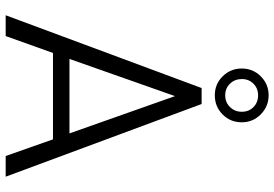

<svg xmlns="http://www.w3.org/2000/svg" viewBox="-165 -801 966 676"><g transform="rotate(90 318.0 -463.0)"><path d="M315.4 -736.3Q275.9 -736.3 248.5 -764.2Q221.2 -792 221.2 -831.1Q221.2 -870.6 248.8 -898.2Q276.4 -925.8 315.4 -925.8Q354.5 -925.8 382.6 -898.2Q410.6 -870.6 410.6 -831.1Q410.6 -791.5 383.1 -763.9Q355.5 -736.3 315.4 -736.3ZM315.4 -772.9Q340.3 -772.9 356.9 -789.8Q373.5 -806.6 373.5 -831.5Q373.5 -856 357.2 -872.3Q340.8 -888.7 315.4 -888.7Q291 -888.7 274.7 -872.3Q258.3 -856 258.3 -831.5Q258.3 -806.6 274.7 -789.8Q291 -772.9 315.4 -772.9ZM33.7 0 290 -689.9H346.2L602.1 0H529.3L470.7 -166.5H166.5L106.9 0ZM187.5 -224.6H449.7L318.4 -596.2Z"/></g></svg>

Font: HK Grotesk Legacy
Style: Regular
Weight: 400
Designer: Alfredo Marco Pradil
Foundry: Hanken Design Co.
Version: Version 2.022;PS 002.022;hotconv 1.0.88;makeotf.lib2.5.64775